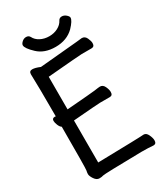

<svg xmlns="http://www.w3.org/2000/svg" viewBox="-218 -972 936 1081"><g transform="rotate(-30 250.0 -432.0)"><path d="M98.1 16.1Q80.1 16.1 66.7 -3.9Q53.2 -23.9 53.2 -37.1Q53.2 -45.9 56.2 -59.6Q59.1 -73.2 59.1 -341.8Q48.8 -348.1 42 -365Q35.2 -381.8 35.2 -393.1Q35.2 -410.2 53.2 -410.2L59.1 -409.2Q59.1 -612.8 56.2 -684.1Q56.2 -705.1 76.2 -705.1Q95.2 -705.1 126 -691.9L369.1 -713.9Q398.9 -717.8 405.8 -717.8Q425.8 -717.8 435.3 -697.3Q444.8 -676.8 444.8 -663.1Q444.8 -640.1 424.8 -640.1H360.8Q346.2 -640.1 136.2 -622.1V-410.2Q299.8 -422.9 320.8 -425.8Q350.1 -430.2 357.9 -430.2Q377 -430.2 386.5 -409.7Q396 -389.2 396 -374Q396 -351.1 377 -351.1H313Q298.8 -351.1 136.2 -337.9V-64.9Q418 -70.8 436 -73.2Q453.1 -73.2 463.1 -51.5Q473.1 -29.8 473.1 -15.1Q473.1 7.8 454.1 7.8Q421.9 4.9 377 4.9Q132.8 8.8 123.3 12.5Q113.8 16.1 98.1 16.1ZM254.9 -748Q183.1 -748 140.6 -788.1Q98.1 -828.1 98.1 -848.1Q98.1 -857.9 110.1 -868.9Q122.1 -879.9 137.2 -879.9Q153.8 -879.9 161.1 -866.2Q171.9 -844.2 197 -831.1Q222.2 -817.9 253.9 -817.9Q285.2 -817.9 310.1 -831.1Q335 -844.2 346.2 -866.2Q353 -879.9 369.1 -879.9Q383.8 -879.9 396.5 -868.9Q409.2 -857.9 409.2 -849.1Q409.2 -830.1 374 -793Q328.1 -748 254.9 -748Z"/></g></svg>

Font: LXGW WenKai Mono GB Screen
Style: Regular
Weight: 400
Monospace: yes
Designer: LXGW / Fontworks Inc.
Foundry: LXGW / Fontworks Inc.
Version: Version 1.510;January 18,2025